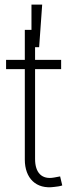

<svg xmlns="http://www.w3.org/2000/svg" viewBox="-20 -805 326 831"><path d="M87.4 -675.8V-545.9H6.3V-505.9H87.4V-114.3C87.4 -34.2 135.7 15.6 215.8 3.9C227.1 2.9 239.7 1 249.5 -2.4L240.2 -41.5C231.4 -39.6 221.2 -37.6 213.9 -36.6C161.1 -26.9 131.8 -57.1 131.8 -116.7V-505.9H244.6V-545.9H131.8V-600.6H149.4L162.6 -785.2H116.2V-675.8Z"/></svg>

Font: Raveo ExtraLight
Style: Regular
Weight: 200
Designer: Jakub Foglar, Rasmus Andersson (Inter)
Foundry: Jakubfoglar.com
Version: Version 1.100;Glyphs 3.2.3 (3260)